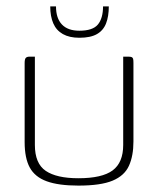

<svg xmlns="http://www.w3.org/2000/svg" viewBox="-20 -576 494 600"><path d="M89 -399V-123Q89 -65 123 -42Q157 -19 225 -19Q299 -19 332 -43.5Q365 -68 365 -123V-399Q366 -399 368 -399Q370 -399 372.5 -399Q375 -399 377 -399Q379 -399 380 -399Q388 -399 391.5 -397.5Q395 -396 396 -392Q397 -388 397 -379V-134Q397 -89 383 -58Q369 -27 332 -11.5Q295 4 225 4Q163 4 126 -9.5Q89 -23 73 -52.5Q57 -82 57 -132V-379Q57 -391 60.5 -395Q64 -399 73 -399Q77 -399 81 -399Q85 -399 89 -399ZM228 -458Q197 -458 176.5 -469.5Q156 -481 146.5 -503Q137 -525 137 -556H155Q155 -519 173.5 -499.5Q192 -480 228 -480Q270 -480 286 -499.5Q302 -519 302 -556H320Q320 -525 311.5 -503Q303 -481 283 -469.5Q263 -458 228 -458Z"/></svg>

Font: Genos Thin ExtraLight
Style: Regular
Weight: 250
Version: Version 1.010